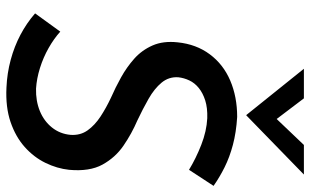

<svg xmlns="http://www.w3.org/2000/svg" viewBox="-208 -772 985 610"><g transform="rotate(90 285.0 -466.5)"><path d="M519 -574Q483 -596 439.5 -613Q396 -630 355 -632Q322 -633 298.5 -625.5Q275 -618 259 -605Q243 -592 235 -575Q227 -558 225 -540Q223 -510 242 -487Q261 -464 293.5 -445.5Q326 -427 362 -410Q404 -392 442 -366Q480 -340 502.5 -299Q525 -258 519 -193Q515 -155 497 -118Q479 -81 446.5 -52Q414 -23 367 -7Q320 9 258 6Q212 4 169.5 -7.5Q127 -19 90 -38.5Q53 -58 22 -85L80 -165Q102 -145 132 -128Q162 -111 195.5 -100.5Q229 -90 261 -88Q300 -87 332 -100Q364 -113 384.5 -138.5Q405 -164 408 -198Q410 -229 393.5 -252Q377 -275 349.5 -293Q322 -311 290 -326Q258 -340 225.5 -358Q193 -376 166 -400Q139 -424 124 -458Q109 -492 114 -538Q120 -597 152 -640Q184 -683 235.5 -705Q287 -727 351 -727Q400 -724 439.5 -713.5Q479 -703 511 -687Q543 -671 570 -652ZM292 -939 367 -840 339 -833 440 -939H534L346 -756H345L198 -939Z"/></g></svg>

Font: Josefin Sans Thin Medium
Style: Italic
Weight: 500
Italic angle: -7°
Version: Version 2.000